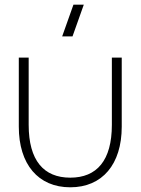

<svg xmlns="http://www.w3.org/2000/svg" viewBox="-20 -785 598 817"><path d="M336.5 -765H292.5L244.5 -630H288.5ZM60 -246C60 -86 142.5 12 279 12C415.5 12 498 -86 498 -246V-540H456V-254C456 -102 392 -29 279 -29C166 -29 102 -102 102 -254V-540H60Z"/></svg>

Font: Vela Sans ExtLt
Style: Regular
Weight: 200
Designer: Principal design: Mikhail Sharanda - project Manrope.
Design modification: Ravid Balaliev
Foundry: Mikhail Sharanda
Version: Version 1.001